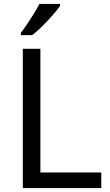

<svg xmlns="http://www.w3.org/2000/svg" viewBox="-20 -964 564 984"><path d="M97 0V-714H187V-80H499V0ZM288 -934Q276 -916 251 -887.5Q226 -859 197.5 -830.5Q169 -802 145 -784H87V-796Q102 -815 119.5 -841Q137 -867 154 -894.5Q171 -922 182 -944H288Z"/></svg>

Font: Noto Sans Batak
Style: Regular
Weight: 400
Designer: Monotype Design Team
Foundry: Monotype Imaging Inc.
Version: Version 2.002; ttfautohint (v1.8.4.7-5d5b)